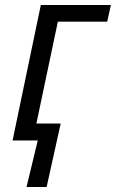

<svg xmlns="http://www.w3.org/2000/svg" viewBox="-20 -556 459 760"><path d="M129.4 0H29.8L141.6 -536.1H418.9L404.3 -470.2H209L124 -66.9H220.2L164.6 184.1H85Z"/></svg>

Font: Viking Open Sans
Style: Italic
Weight: 400
Italic angle: -12°
Foundry: Ascender Corporation
Version: Version 2.000